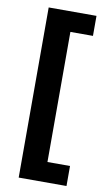

<svg xmlns="http://www.w3.org/2000/svg" viewBox="-90 -720 495 888"><g transform="rotate(10 157.5 -276.5)"><path d="M289 123.5H64.5V-675.5H289V-581.5H183V29.5H289Z"/></g></svg>

Font: Anek Kannada Medium SemiBold
Style: Regular
Weight: 600
Version: Version 1.003